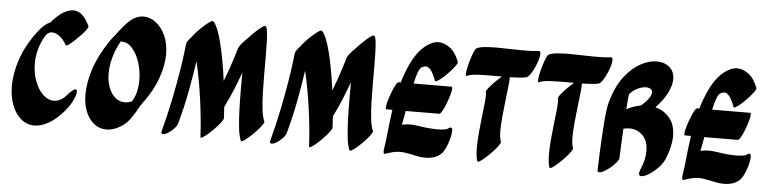

<svg xmlns="http://www.w3.org/2000/svg" viewBox="-45 -929 4654 1164"><g transform="rotate(5 2282.5 -347.0)"><path d="M333 -487Q317 -518 292 -537Q267 -556 245 -556Q230 -556 217 -545Q213 -541 210 -538Q182 -495 169.5 -449.5Q157 -404 157 -360Q157 -302 175.5 -252.5Q194 -203 224.5 -173.5Q255 -144 291 -144Q310 -144 329.5 -153.5Q349 -163 368 -185Q386 -206 398 -215Q410 -224 417 -224Q426 -224 426 -210Q426 -192 410.5 -159Q395 -126 366 -91Q318 -35 272.5 -9.5Q227 16 187 16Q141 16 105.5 -13.5Q70 -43 50 -95Q30 -147 30 -213Q30 -287 58.5 -373Q87 -459 151 -545Q173 -575 193.5 -592.5Q214 -610 228 -614Q238 -626 249 -637Q283 -672 311 -686Q339 -700 361 -700Q390 -700 410 -683.5Q430 -667 442.5 -646.5Q455 -626 461 -613Q464 -608 452.5 -591.5Q441 -575 422.5 -555.5Q404 -536 384.5 -518Q365 -500 350.5 -490.5Q336 -481 333 -487Z M729 -38Q674 2 623 2Q582 2 549.5 -23Q517 -48 498 -93.5Q479 -139 479 -201Q479 -268 505 -351Q531 -434 592 -526Q607 -549 625 -569Q646 -599 674.5 -632Q703 -665 726 -680Q757 -700 789 -700Q829 -700 864.5 -673Q900 -646 922.5 -597.5Q945 -549 945 -482Q945 -416 916.5 -335.5Q888 -255 820 -165Q817 -161 815 -158Q799 -126 775 -90.5Q751 -55 729 -38ZM608 -340Q608 -267 639.5 -219.5Q671 -172 721 -172Q742 -172 763 -181Q781 -208 789 -242.5Q797 -277 797 -314Q797 -369 780.5 -420Q764 -471 735.5 -504Q707 -537 670 -537Q667 -537 664 -537Q635 -485 621.5 -434.5Q608 -384 608 -340Z M960 -22Q987 -124 1006 -218Q1025 -312 1037 -386.5Q1049 -461 1054.5 -506.5Q1060 -552 1060 -556Q1061 -565 1069.5 -577.5Q1078 -590 1090 -602Q1100 -617 1118.5 -636.5Q1137 -656 1156.5 -673.5Q1176 -691 1191.5 -701.5Q1207 -712 1211 -709Q1225 -698 1239 -664.5Q1253 -631 1265.5 -581Q1278 -531 1288.5 -472.5Q1299 -414 1307 -353Q1339 -437 1356 -492Q1373 -547 1374 -551Q1377 -565 1391.5 -583Q1406 -601 1423 -617Q1440 -636 1461.5 -657Q1483 -678 1501.5 -692.5Q1520 -707 1527 -707Q1537 -707 1541 -682Q1545 -657 1546.5 -614.5Q1548 -572 1548 -519V-425Q1548 -365 1549.5 -307Q1551 -249 1556.5 -202Q1562 -155 1574 -129Q1576 -124 1564.5 -107.5Q1553 -91 1534 -70.5Q1515 -50 1495 -32Q1475 -14 1460 -4.5Q1445 5 1442 -1Q1430 -28 1424.5 -78Q1419 -128 1417 -190.5Q1415 -253 1415 -316V-413Q1397 -363 1374.5 -308Q1352 -253 1324 -197Q1327 -160 1328 -129Q1328 -121 1315 -103.5Q1302 -86 1282.5 -65.5Q1263 -45 1243 -27.5Q1223 -10 1209.5 -2Q1196 6 1196 -3Q1194 -48 1188.5 -106Q1183 -164 1174.5 -226.5Q1166 -289 1155 -349Q1144 -409 1132 -458Q1121 -380 1102.5 -280.5Q1084 -181 1056 -78Q1052 -60 1035.5 -42Q1019 -24 1000 -12Q981 0 969 0Q958 0 958 -11Q958 -14 960 -22Z M1621 -22Q1648 -124 1667 -218Q1686 -312 1698 -386.5Q1710 -461 1715.5 -506.5Q1721 -552 1721 -556Q1722 -565 1730.5 -577.5Q1739 -590 1751 -602Q1761 -617 1779.5 -636.5Q1798 -656 1817.5 -673.5Q1837 -691 1852.5 -701.5Q1868 -712 1872 -709Q1886 -698 1900 -664.5Q1914 -631 1926.5 -581Q1939 -531 1949.5 -472.5Q1960 -414 1968 -353Q2000 -437 2017 -492Q2034 -547 2035 -551Q2038 -565 2052.5 -583Q2067 -601 2084 -617Q2101 -636 2122.5 -657Q2144 -678 2162.5 -692.5Q2181 -707 2188 -707Q2198 -707 2202 -682Q2206 -657 2207.5 -614.5Q2209 -572 2209 -519V-425Q2209 -365 2210.5 -307Q2212 -249 2217.5 -202Q2223 -155 2235 -129Q2237 -124 2225.5 -107.5Q2214 -91 2195 -70.5Q2176 -50 2156 -32Q2136 -14 2121 -4.5Q2106 5 2103 -1Q2091 -28 2085.5 -78Q2080 -128 2078 -190.5Q2076 -253 2076 -316V-413Q2058 -363 2035.5 -308Q2013 -253 1985 -197Q1988 -160 1989 -129Q1989 -121 1976 -103.5Q1963 -86 1943.5 -65.5Q1924 -45 1904 -27.5Q1884 -10 1870.5 -2Q1857 6 1857 -3Q1855 -48 1849.5 -106Q1844 -164 1835.5 -226.5Q1827 -289 1816 -349Q1805 -409 1793 -458Q1782 -380 1763.5 -280.5Q1745 -181 1717 -78Q1713 -60 1696.5 -42Q1680 -24 1661 -12Q1642 0 1630 0Q1619 0 1619 -11Q1619 -14 1621 -22Z M2364 -438H2377Q2394 -495 2417 -546Q2440 -597 2472 -635.5Q2504 -674 2547 -693Q2566 -701 2585 -701Q2619 -701 2654 -675.5Q2689 -650 2711 -591Q2713 -585 2701.5 -569Q2690 -553 2671.5 -532.5Q2653 -512 2633.5 -494.5Q2614 -477 2599.5 -468Q2585 -459 2583 -465Q2564 -515 2549 -531.5Q2534 -548 2520 -548Q2514 -548 2508 -545.5Q2502 -543 2497 -541Q2485 -535 2475 -509Q2465 -483 2455 -438L2687 -439Q2691 -439 2691 -429Q2691 -415 2683.5 -389Q2676 -363 2665.5 -335.5Q2655 -308 2644 -288.5Q2633 -269 2627 -269L2422 -268Q2419 -248 2415 -227Q2411 -206 2406 -183Q2419 -186 2432 -187.5Q2445 -189 2457 -189Q2470 -189 2483.5 -187.5Q2497 -186 2511 -184Q2534 -180 2564 -177Q2594 -174 2622 -174Q2645 -174 2663.5 -176.5Q2682 -179 2689 -186Q2698 -192 2703 -192Q2713 -192 2713 -171Q2713 -152 2705 -122Q2697 -92 2684 -65Q2671 -38 2657 -26Q2636 -9 2613 -2.5Q2590 4 2566 4Q2536 4 2506.5 -3Q2477 -10 2451 -14Q2431 -18 2412 -18Q2389 -18 2368.5 -13Q2348 -8 2324 0Q2324 0 2322 1Q2320 2 2318 2Q2315 2 2312.5 -1Q2310 -4 2310 -14Q2310 -23 2313 -41Q2318 -67 2324 -129Q2330 -191 2341 -268H2304Q2300 -268 2300 -278Q2300 -292 2307.5 -318Q2315 -344 2325.5 -371.5Q2336 -399 2346.5 -418.5Q2357 -438 2364 -438Z M3132 -535Q3112 -531 3086.5 -529.5Q3061 -528 3033 -527Q3033 -504 3028.5 -464.5Q3024 -425 3018.5 -378Q3013 -331 3008.5 -285Q3004 -239 3004 -201Q3004 -155 3013 -132Q3015 -126 3003.5 -109.5Q2992 -93 2973 -72.5Q2954 -52 2933.5 -33.5Q2913 -15 2898.5 -5.5Q2884 4 2881 -2Q2876 -16 2873.5 -37Q2871 -58 2871 -83Q2871 -123 2875 -170.5Q2879 -218 2884.5 -264Q2890 -310 2894 -347.5Q2898 -385 2898 -406Q2898 -417 2896 -423Q2893 -429 2907 -447.5Q2921 -466 2943 -488Q2965 -510 2985 -527Q2982 -527 2978 -527H2940Q2885 -527 2839 -525Q2793 -523 2773 -512Q2772 -512 2771.5 -511.5Q2771 -511 2771 -511Q2766 -511 2766 -523Q2766 -537 2771.5 -562.5Q2777 -588 2785 -614.5Q2793 -641 2801.5 -661Q2810 -681 2817 -684Q2835 -693 2867 -696Q2899 -699 2938 -699Q2977 -699 3020 -697.5Q3063 -696 3103 -696Q3129 -696 3151.5 -697Q3174 -698 3192 -701H3195Q3205 -701 3205 -684Q3205 -668 3197.5 -644Q3190 -620 3178.5 -595.5Q3167 -571 3154.5 -554Q3142 -537 3132 -535Z M3571 -535Q3551 -531 3525.5 -529.5Q3500 -528 3472 -527Q3472 -504 3467.5 -464.5Q3463 -425 3457.5 -378Q3452 -331 3447.5 -285Q3443 -239 3443 -201Q3443 -155 3452 -132Q3454 -126 3442.5 -109.5Q3431 -93 3412 -72.5Q3393 -52 3372.5 -33.5Q3352 -15 3337.5 -5.5Q3323 4 3320 -2Q3315 -16 3312.5 -37Q3310 -58 3310 -83Q3310 -123 3314 -170.5Q3318 -218 3323.5 -264Q3329 -310 3333 -347.5Q3337 -385 3337 -406Q3337 -417 3335 -423Q3332 -429 3346 -447.5Q3360 -466 3382 -488Q3404 -510 3424 -527Q3421 -527 3417 -527H3379Q3324 -527 3278 -525Q3232 -523 3212 -512Q3211 -512 3210.5 -511.5Q3210 -511 3210 -511Q3205 -511 3205 -523Q3205 -537 3210.5 -562.5Q3216 -588 3224 -614.5Q3232 -641 3240.5 -661Q3249 -681 3256 -684Q3274 -693 3306 -696Q3338 -699 3377 -699Q3416 -699 3459 -697.5Q3502 -696 3542 -696Q3568 -696 3590.5 -697Q3613 -698 3631 -701H3634Q3644 -701 3644 -684Q3644 -668 3636.5 -644Q3629 -620 3617.5 -595.5Q3606 -571 3593.5 -554Q3581 -537 3571 -535Z M4017 -115Q4005 -87 3978.5 -60Q3952 -33 3924.5 -16Q3897 1 3880 1Q3864 1 3864 -14Q3864 -19 3866 -25.5Q3868 -32 3871 -41Q3885 -73 3891 -100.5Q3897 -128 3897 -152Q3897 -214 3864 -247.5Q3831 -281 3784 -281Q3765 -281 3746 -276Q3744 -232 3742 -193Q3740 -154 3739 -128.5Q3738 -103 3738 -100Q3738 -88 3724.5 -71Q3711 -54 3691.5 -37.5Q3672 -21 3653.5 -10.5Q3635 0 3623 0Q3612 0 3612 -12Q3612 -13 3613 -40Q3614 -67 3615.5 -110Q3617 -153 3620 -203Q3623 -253 3626.5 -300.5Q3630 -348 3635 -383.5Q3640 -419 3645 -432Q3645 -433 3646 -433Q3647 -438 3648 -443Q3676 -534 3721 -590.5Q3766 -647 3817 -673.5Q3868 -700 3912 -700Q3959 -700 3990 -674Q4021 -648 4021 -601Q4021 -566 3999.5 -520.5Q3978 -475 3928 -422Q3981 -409 4015.5 -367.5Q4050 -326 4050 -257Q4050 -227 4042 -191.5Q4034 -156 4017 -115ZM3861 -538Q3839 -538 3811.5 -525.5Q3784 -513 3762 -488Q3760 -475 3757.5 -450.5Q3755 -426 3753 -395Q3795 -418 3839 -425Q3872 -453 3886 -474.5Q3900 -496 3900 -510Q3900 -524 3889 -531Q3878 -538 3861 -538Z M4181 -438H4194Q4211 -495 4234 -546Q4257 -597 4289 -635.5Q4321 -674 4364 -693Q4383 -701 4402 -701Q4436 -701 4471 -675.5Q4506 -650 4528 -591Q4530 -585 4518.5 -569Q4507 -553 4488.5 -532.5Q4470 -512 4450.5 -494.5Q4431 -477 4416.5 -468Q4402 -459 4400 -465Q4381 -515 4366 -531.5Q4351 -548 4337 -548Q4331 -548 4325 -545.5Q4319 -543 4314 -541Q4302 -535 4292 -509Q4282 -483 4272 -438L4504 -439Q4508 -439 4508 -429Q4508 -415 4500.5 -389Q4493 -363 4482.5 -335.5Q4472 -308 4461 -288.5Q4450 -269 4444 -269L4239 -268Q4236 -248 4232 -227Q4228 -206 4223 -183Q4236 -186 4249 -187.5Q4262 -189 4274 -189Q4287 -189 4300.5 -187.5Q4314 -186 4328 -184Q4351 -180 4381 -177Q4411 -174 4439 -174Q4462 -174 4480.5 -176.5Q4499 -179 4506 -186Q4515 -192 4520 -192Q4530 -192 4530 -171Q4530 -152 4522 -122Q4514 -92 4501 -65Q4488 -38 4474 -26Q4453 -9 4430 -2.5Q4407 4 4383 4Q4353 4 4323.5 -3Q4294 -10 4268 -14Q4248 -18 4229 -18Q4206 -18 4185.5 -13Q4165 -8 4141 0Q4141 0 4139 1Q4137 2 4135 2Q4132 2 4129.5 -1Q4127 -4 4127 -14Q4127 -23 4130 -41Q4135 -67 4141 -129Q4147 -191 4158 -268H4121Q4117 -268 4117 -278Q4117 -292 4124.5 -318Q4132 -344 4142.5 -371.5Q4153 -399 4163.5 -418.5Q4174 -438 4181 -438Z"/></g></svg>

Font: Ga Maamli
Style: Regular
Weight: 400
Designer: Afotey Clement Nii Odai, Ama Asantewa Diaka, David Abbey-Thompson
Foundry: Sorkin Type Co.
Version: Version 1.000; ttfautohint (v1.8.4.7-5d5b)